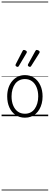

<svg xmlns="http://www.w3.org/2000/svg" viewBox="-20 -1468 629 2426"><path d="M295 19Q227 19 176.5 -15.5Q126 -50 98.5 -110.5Q71 -171 71 -250Q71 -310 87.5 -359Q104 -408 134.5 -444Q165 -480 205.5 -499.5Q246 -519 295 -519Q361 -519 411 -485Q461 -451 489.5 -390Q518 -329 518 -250Q518 -202 507.5 -161Q497 -120 478 -87Q459 -54 432 -30Q405 -6 370.5 6.5Q336 19 295 19ZM295 -31Q334 -31 365 -46.5Q396 -62 417.5 -91.5Q439 -121 451 -161.5Q463 -202 463 -250Q463 -315 442.5 -364.5Q422 -414 384.5 -441.5Q347 -469 295 -469Q256 -469 224.5 -453.5Q193 -438 171.5 -409Q150 -380 138 -339.5Q126 -299 126 -250Q126 -185 146.5 -135.5Q167 -86 204.5 -58.5Q242 -31 295 -31ZM204 -623Q195 -623 185.5 -629Q176 -635 176 -643Q176 -646 176.5 -648.5Q177 -651 179 -657L265 -824Q268 -830 272 -833.5Q276 -837 283 -837Q289 -837 297.5 -833.5Q306 -830 312.5 -824.5Q319 -819 319 -812Q319 -808 318 -804.5Q317 -801 314 -796L218 -634Q215 -629 211.5 -626Q208 -623 204 -623ZM360 -623Q351 -623 341.5 -629Q332 -635 332 -643Q332 -646 332.5 -648.5Q333 -651 335 -657L427 -824Q431 -830 434.5 -833.5Q438 -837 445 -837Q452 -837 460.5 -833.5Q469 -830 475 -824.5Q481 -819 481 -812Q481 -808 480 -804.5Q479 -801 476 -796L374 -634Q370 -629 367 -626Q364 -623 360 -623ZM0 928H589V938H0ZM0 -20H589V0H0ZM0 -505H589V-500H0ZM0 -1448H589V-1438H0Z"/></svg>

Font: Playwrite ID Guides
Style: Regular
Weight: 400
Designer: Veronika Burian, José Scaglione
Foundry: TypeTogether
Version: Version 1.003